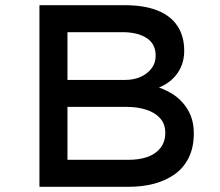

<svg xmlns="http://www.w3.org/2000/svg" viewBox="-20 -720 847 740"><path d="M132 0V-700H460Q535 -700 586 -680Q637 -660 663.5 -620.5Q690 -581 690 -524Q690 -468 656 -427.5Q622 -387 560 -372L563 -391Q609 -381 646 -357Q683 -333 705 -295Q727 -257 727 -206Q727 -152 707.5 -112.5Q688 -73 653.5 -48.5Q619 -24 574 -12Q529 0 476 0ZM240 -104H474Q518 -104 549.5 -115.5Q581 -127 599 -150.5Q617 -174 617 -208Q617 -243 596.5 -265Q576 -287 542.5 -297.5Q509 -308 469 -308H240ZM240 -412H464Q496 -412 522.5 -424Q549 -436 564.5 -457Q580 -478 580 -505Q580 -551 545 -573.5Q510 -596 452 -596H240Z"/></svg>

Font: Lexend Exa
Style: Regular
Weight: 400
Designer: Bonnie Shaver-Troup, Thomas Jockin
Foundry: Lexend
Version: Version 1.007